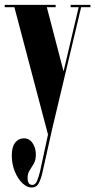

<svg xmlns="http://www.w3.org/2000/svg" viewBox="-28 -544 404 814"><path d="M105.5 251Q86.5 251 67.2 232.8Q48 214.5 35 183.5Q22 152.5 22 114.5Q22 79 36.2 60.8Q50.5 42.5 73.5 42.5Q96.5 42.5 110.2 62.8Q124 83 124 111.5Q124 135 115.2 150Q106.5 165 97.8 178.2Q89 191.5 89 210Q89 240 109.5 240Q122 240 129 223.2Q136 206.5 141.5 184L175.5 26.5L33 -513.5H-8V-523.5H208V-513.5H170.5L241.5 -241.5L305.5 -513.5H271.5V-523.5H355.5V-513.5H316L193 3.5L151 191.5Q145 217 135.5 234Q126 251 105.5 251Z"/></svg>

Font: Imbue 100pt ExtraBold
Style: Regular
Weight: 800
Designer: Tyler Finck
Foundry: Etcetera Type Company
Version: Version 1.102; ttfautohint (v1.8.3)